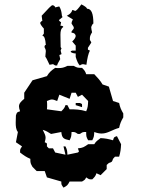

<svg xmlns="http://www.w3.org/2000/svg" viewBox="-20 -836 660 880"><path d="M353 -816C369 -808 378 -801 379 -796C399 -796 408 -774 408 -728C406 -728 402 -723 398 -712C398 -705 400 -697 402 -688C395 -677 392 -669 392 -662V-653L398 -643V-640L383 -617V-608C385 -608 388 -606 392 -604C385 -591 380 -569 376 -539L360 -542C357 -542 351 -540 346 -536C339 -542 333 -555 327 -575V-591C317 -591 309 -594 304 -598C304 -602 307 -603 311 -604H327V-627L311 -646C322 -656 327 -665 327 -672C325 -681 319 -686 308 -686V-692L318 -705V-712L308 -728C308 -734 310 -740 314 -747L286 -764C288 -764 309 -775 311 -790C316 -790 320 -788 324 -786C330 -786 339 -797 353 -816ZM223 -812C230 -809 233 -805 233 -802L249 -806H252C267 -780 260 -763 267 -758L250 -744C253 -738 257 -735 260 -735L257 -718C266 -718 270 -716 270 -712C260 -706 257 -694 257 -677C257 -662 258 -643 258 -620L262 -614C260 -610 258 -606 258 -604L262 -588C258 -586 254 -584 252 -584L256 -565C247 -550 242 -540 242 -536H233L223 -542L207 -539C196 -563 190 -575 188 -575C188 -577 188 -585 190 -601C190 -607 188 -613 184 -620C184 -626 186 -630 190 -630C188 -658 183 -672 174 -672L181 -682V-705C171 -716 165 -725 164 -731C167 -737 171 -740 174 -740L171 -764C200 -796 216 -812 220 -812ZM327 -364V-354L356 -345C356 -363 358 -358 346 -364ZM308 -411H327L337 -392L356 -402L384 -373C383 -353 383 -344 375 -326C349 -334 326 -335 299 -335L289 -354H280C276 -341 272 -337 261 -326L195 -335C196 -342 196 -347 196 -353C196 -359 196 -365 195 -373C207 -378 212 -380 218 -380C224 -380 230 -378 242 -373L252 -402L299 -383ZM289 -534C273 -526 263 -524 249 -524C244 -524 239 -524 233 -525C214 -512 206 -505 195 -487L129 -468L91 -411V-383C75 -370 67 -361 67 -348C67 -342 69 -335 72 -326C57 -321 58 -322 53 -307C53 -296 52 -285 52 -274C52 -258 53 -242 62 -231L53 -184L81 -165C72 -151 72 -154 72 -137C89 -124 100 -116 119 -108C119 -89 120 -87 129 -71L148 -52H185L195 -23L261 -4C261 13 262 10 271 24C288 15 290 13 299 -4H356C371 -13 369 -12 375 -23C389 -14 386 -14 403 -14C414 -25 418 -29 422 -42L441 -33L469 -61V-80L479 -89C494 -94 493 -93 498 -108L507 -118H526C532 -137 534 -154 535 -175L516 -212C501 -207 503 -208 498 -193C478 -199 462 -202 441 -203C427 -192 421 -190 412 -175H384C365 -162 360 -158 337 -156C343 -137 344 -144 337 -137L289 -127C288 -145 288 -149 280 -165H271L280 -127L233 -137L223 -156H204L195 -165C195 -183 197 -178 185 -184C187 -192 189 -199 189 -204C189 -216 184 -224 176 -241C192 -236 200 -231 214 -222L261 -231C264 -203 271 -199 299 -193C307 -209 307 -212 308 -231C325 -231 323 -231 337 -222H346C360 -231 358 -231 375 -231C375 -212 375 -209 384 -193H403C411 -209 411 -212 412 -231C425 -226 436 -224 446 -224C474 -224 493 -241 526 -250C530 -269 535 -281 545 -298V-316C535 -333 530 -344 526 -364L498 -373L479 -439L450 -449C439 -468 427 -480 412 -496H375C371 -509 367 -514 356 -525C337 -525 334 -525 318 -534Z"/></svg>

Font: GNUTypewriter
Style: Standard
Weight: 400
Version: Version 001.000